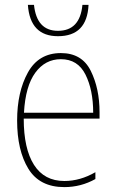

<svg xmlns="http://www.w3.org/2000/svg" viewBox="-20 -755 484 785"><path d="M317 -735Q307 -629 217 -629Q130 -629 119 -735H94Q103 -607 217 -607Q336 -607 342 -735ZM50 -262Q50 -140 96 -65Q142 10 243 10Q311 10 370 -23V-51Q308 -15 243 -15Q161 -15 119 -81Q77 -147 77 -270H387V-296Q387 -393 351 -465.5Q315 -538 229 -538Q138 -538 94 -458.5Q50 -379 50 -262ZM361 -294H78Q84 -403 124.5 -458Q165 -513 229 -513Q298 -513 329.5 -450Q361 -387 361 -294Z"/></svg>

Font: Noto Sans Display SemiCondensed Thin
Style: Regular
Weight: 250
Width: 4
Designer: Monotype Design team
Foundry: Monotype Imaging Inc.
Version: 1.000